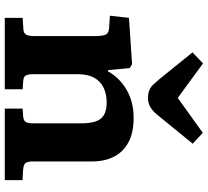

<svg xmlns="http://www.w3.org/2000/svg" viewBox="-53 -814 867 801"><g transform="rotate(90 380.5 -413.5)"><path d="M54.5 0V-74.5L102 -77.5Q117.5 -78.5 124 -88.3Q130.5 -98 130.5 -125.5V-378.5Q130.5 -409 124 -421.7Q117.5 -434.5 93 -435.5L45.5 -438.5L54.5 -518L247.5 -531L264 -521.5L272.5 -430.5H277.5Q305.5 -480 355.8 -508.8Q406 -537.5 471.5 -537.5Q533.5 -537.5 573.8 -515.8Q614 -494 633.8 -455.2Q653.5 -416.5 653.5 -364.5V-117.5Q653.5 -99 658.8 -88.8Q664 -78.5 687 -76.5L731.5 -74V0H433V-74.5L464.5 -76.5Q481.5 -78 488 -86Q494.5 -94 494.5 -118V-320Q494.5 -355 487 -378Q479.5 -401 460.7 -413Q442 -425 408 -425Q371.5 -425 344.8 -411.7Q318 -398.5 303.8 -371.7Q289.5 -345 289.5 -305V-120.5Q289.5 -98 294.5 -88.3Q299.5 -78.5 316 -77L352.5 -74.5V0ZM389 -597.5Q369.5 -597.5 356.8 -602.8Q344 -608 333.7 -618.5Q323.5 -629 311 -644L198.5 -783L244.5 -827L388.5 -721.5L534 -826L579.5 -784L458 -635Q441.5 -615.5 425.5 -606.5Q409.5 -597.5 389 -597.5Z"/></g></svg>

Font: Literata Variable Black
Style: Regular
Weight: 900
Designer: Latin by Veronika Burian and Jose Scaglione. Greek by Irene Vlachou. Cyrillic by Vera Evstafieva.
Foundry: TypeTogether
Version: Version 3.021